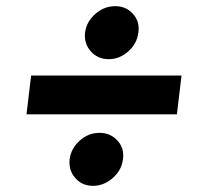

<svg xmlns="http://www.w3.org/2000/svg" viewBox="-20 -606 664 623"><path d="M282 -3Q246 -3 224 -28.5Q202 -54 206 -90Q211 -125 239 -150Q267 -175 303 -175Q338 -175 361 -150Q384 -125 379 -90Q375 -54 346 -28.5Q317 -3 282 -3ZM333 -414Q297 -414 274.5 -439.5Q252 -465 256 -501Q261 -536 289.5 -561Q318 -586 354 -586Q389 -586 411.5 -561Q434 -536 429 -501Q425 -465 396.5 -439.5Q368 -414 333 -414ZM66 -235 81 -361H569L554 -235Z"/></svg>

Font: Inclusive Sans
Style: Italic
Weight: 400
Italic angle: -7°
Designer: Olivia King
Foundry: Olivia King
Version: Version 2.004